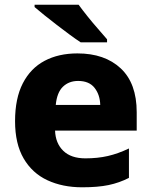

<svg xmlns="http://www.w3.org/2000/svg" viewBox="-20 -786 643 816"><path d="M309 -559Q425 -559 493 -495.5Q561 -432 561 -309V-231H214Q216 -177 249 -145Q282 -113 343 -113Q395 -113 438.5 -123Q482 -133 528 -155V-30Q487 -9 441.5 0.5Q396 10 329 10Q246 10 181.5 -20Q117 -50 80.5 -112.5Q44 -175 44 -271Q44 -368 77 -432Q110 -496 169.5 -527.5Q229 -559 309 -559ZM312 -442Q273 -442 247.5 -417.5Q222 -393 217 -340H406Q405 -383 382 -412.5Q359 -442 312 -442ZM314 -766Q330 -744 352 -716.5Q374 -689 396.5 -663.5Q419 -638 435 -619V-606H323Q303 -619 276.5 -638.5Q250 -658 221.5 -680Q193 -702 168 -722Q143 -742 127 -756V-766Z"/></svg>

Font: Noto Sans Kannada ExtraBold
Style: Regular
Weight: 800
Designer: Jelle Bosma - Monotype Design Team
Foundry: Monotype Imaging Inc.
Version: Version 2.005; ttfautohint (v1.8.4.7-5d5b)